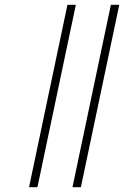

<svg xmlns="http://www.w3.org/2000/svg" viewBox="-20 -780 580 800"><path d="M101 0 261 -760H296L136 0ZM282 0 442 -760H477L317 0Z"/></svg>

Font: Noto Serif Display Condensed ExtraLight
Style: Italic
Weight: 200
Width: 3
Italic angle: -12°
Designer: Monotype Design Team
Foundry: Monotype Imaging Inc.
Version: Version 2.009